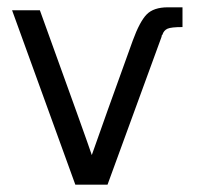

<svg xmlns="http://www.w3.org/2000/svg" viewBox="-20 -500 541 525"><path d="M13 -472H89Q220 -110 231 -76Q262 -165 343 -389Q362 -441 381 -460.5Q400 -480 439 -480H440H479V-426Q448 -426 438 -421.5Q428 -417 424 -405V-406V-405Q424 -404 423 -404L422 -402V-400L274 5H186Z"/></svg>

Font: Coval
Style: ExtraLight
Weight: 250
Foundry: Context Ltd
Version: Version 001.000